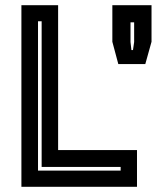

<svg xmlns="http://www.w3.org/2000/svg" viewBox="-20 -720 604 740"><path d="M62.5 0V-700H204V-141.5H508V0ZM126.5 -62.5H445V-76.5H140.5V-638H126.5ZM436 -473 413 -559V-700H564V-559L540 -473ZM486.5 -527H492.5L497 -558V-634H483V-558Z"/></svg>

Font: Tourney Thin
Style: Bold
Weight: 700
Version: Version 1.015